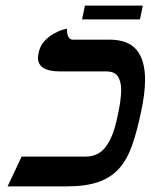

<svg xmlns="http://www.w3.org/2000/svg" viewBox="-20 -663 536 683"><path d="M272 -594 282 -643H488L478 -594ZM398 -249Q404 -276 407.5 -300Q411 -324 411 -343Q411 -373 399.5 -391Q388 -409 357 -409H193Q115 -409 115 -458Q115 -463 117 -473Q122 -500 138 -517Q154 -534 172.5 -544Q191 -554 204.5 -557.5Q218 -561 218 -561Q218 -522 239 -522H369Q435 -522 465.5 -486Q496 -450 496 -379Q496 -355 492.5 -326.5Q489 -298 482 -266Q468 -198 450.5 -147.5Q433 -97 404.5 -64.5Q376 -32 331 -16Q286 0 217 0H7L57 -106H285Q331 -106 357.5 -142.5Q384 -179 398 -249Z"/></svg>

Font: Libertinus Serif SemiBold
Style: Italic
Weight: 600
Italic angle: -11.5°
Designer: Philipp H. Poll, Khaled Hosny
Foundry: Caleb Maclennan
Version: Version 7.051;RELEASE